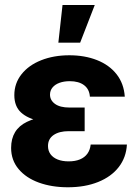

<svg xmlns="http://www.w3.org/2000/svg" viewBox="-20 -753 563 784"><path d="M25.4 -149.1Q25.4 -224.5 90.1 -255.5Q154.8 -286.5 260.5 -286.5H325.7V-217.4H260.5Q221.9 -217.4 198.9 -201.7Q176 -186 176 -156.7Q176 -137.5 186.2 -123.4Q196.5 -109.3 215.4 -101.7Q234.4 -94.1 260.4 -94.1Q287.1 -94.1 306.4 -102.1Q325.7 -110.1 336.8 -125.4Q347.9 -140.8 350.3 -162.8H498.2Q495.4 -110.2 464.9 -70.8Q434.5 -31.5 380.8 -9.9Q327.1 11.7 257.2 11.7Q191.5 11.7 138.9 -7.3Q86.3 -26.4 55.9 -62.7Q25.4 -99 25.4 -149.1ZM267.8 -250.2Q189.1 -250.2 141.2 -259.4Q93.4 -268.6 65.9 -293.7Q38.5 -318.8 38.5 -364.6Q38.5 -412.5 67.7 -449.6Q96.9 -486.7 148.1 -507Q199.3 -527.3 263.1 -527.3Q325.9 -527.3 376 -507.6Q426.2 -487.8 456.1 -449.8Q485.9 -411.7 489.5 -358.4H347Q345 -388.7 323.4 -405.1Q301.8 -421.5 264.8 -421.5Q241.4 -421.5 223.1 -414.9Q204.9 -408.3 194.5 -395.8Q184.2 -383.3 184.2 -366.7Q184.2 -343.5 204.7 -328.7Q225.2 -313.9 263.1 -313.9H325.7V-250.2ZM235.3 -732.5H366.9L307.3 -578.8H218.3Z"/></svg>

Font: Intratopia Thin
Style: Regular
Weight: 100
Designer: Rasmus Andersson
Foundry: rsms
Version: Version 3.000;Glyphs 3.2.3 (3260)